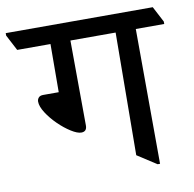

<svg xmlns="http://www.w3.org/2000/svg" viewBox="-101 -694 785 778"><g transform="rotate(-10 291.5 -305.0)"><path d="M611 -545H494L496 10H486L407 -41L411 -545H225L227 -195Q227 -170 204 -170Q188 -170 162.5 -186Q137 -202 112 -226.5Q87 -251 70 -277.5Q53 -304 53 -324Q53 -333 59 -340Q65 -347 78 -347H142L143 -545H6L-28 -610V-620H577L611 -555Z"/></g></svg>

Font: Tiro Devanagari Hindi
Style: Regular
Weight: 400
Designer: Devanagari: John Hudson & Fiona Ross. Latin: John Hudson.
Foundry: Tiro Typeworks Ltd.
Version: Version 1.52